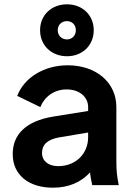

<svg xmlns="http://www.w3.org/2000/svg" viewBox="-20 -859 620 891"><path d="M226 12C298 12 356 -13 398 -59C399 -42 403 -24 408 0H531C523 -40 520 -68 520 -108V-362C520 -476 427 -556 294 -556C185 -556 92 -499 60 -414L167 -362C187 -411 232 -444 289 -444C349 -444 389 -409 389 -362V-344L227 -318C99 -297 39 -234 39 -144C39 -48 112 12 226 12ZM166 -719C166 -647 220 -598 291 -598C362 -598 415 -648 415 -719C415 -789 362 -839 291 -839C219 -839 166 -789 166 -719ZM175 -149C175 -188 200 -211 252 -221L389 -244V-222C389 -147 333 -88 250 -88C206 -88 175 -111 175 -149ZM248 -719C248 -744 266 -761 291 -761C314 -761 332 -744 332 -719C332 -694 314 -676 291 -676C266 -676 248 -694 248 -719Z"/></svg>

Font: Mluvka
Style: Bold
Weight: 700
Designer: Modified by Jiří Krblich, Original typeface by Gumpita Rahayu
Foundry: Gumpita Rahayu & Jiří Krblich
Version: Version 2.000;Glyphs 3.1.1 (3134)